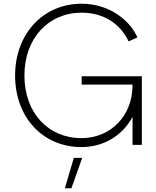

<svg xmlns="http://www.w3.org/2000/svg" viewBox="-20 -777 836 1030"><path d="M417 12C541 12 640 -54 691 -150V0H741V-368H418V-323H691V-319C691 -157 575 -36 417 -36C239 -36 111 -171 111 -372C111 -572 240 -709 418 -709C538 -709 626 -648 670 -555L717 -576C681 -662 572 -757 418 -757C211 -757 61 -595 61 -372C61 -148 209 12 417 12ZM328 233H363L421 70H376Z"/></svg>

Font: Mluvka ExtraLight
Style: Regular
Weight: 200
Designer: Modified by Jiří Krblich, Original typeface by Gumpita Rahayu
Foundry: Gumpita Rahayu & Jiří Krblich
Version: Version 2.000;Glyphs 3.1.1 (3134)